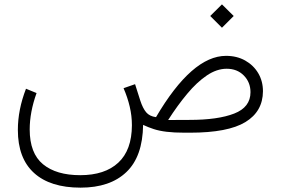

<svg xmlns="http://www.w3.org/2000/svg" viewBox="-20 -613 1297 887"><path d="M951.2 -539.1 1005.4 -592.8 1059.6 -539.1 1005.4 -484.9ZM148.9 -183.1Q117.2 -94.7 117.2 -15.1Q117.2 95.2 178.7 145.8Q240.2 196.3 350.6 196.3Q464.4 196.3 526.6 138.4Q588.9 80.6 589.4 -34.2Q589.4 -77.6 579.3 -120.4Q569.3 -163.1 550.8 -205.6L604 -224.1L627.9 -148.9Q639.6 -112.8 655.3 -94.2Q670.9 -75.7 700.7 -71.8Q867.2 -355 1024.4 -355Q1074.2 -355 1112.8 -333.3Q1151.4 -311.5 1173.1 -274.7Q1194.8 -237.8 1194.8 -191.4Q1194.3 -98.1 1113.8 -49.1Q1033.2 0 857.9 0H833Q783.7 0 749.8 -4.2Q715.8 -8.3 690.4 -16.6Q665 -24.9 641.1 -36.1Q639.2 110.4 563.7 182.1Q488.3 253.9 352.1 253.9Q211.9 253.9 137.2 186Q62.5 118.2 62.5 -12.7Q62.5 -106 100.1 -203.1ZM856 -59.1Q986.8 -59.1 1062 -88.4Q1137.2 -117.7 1137.2 -187Q1137.2 -232.9 1106.4 -264.2Q1075.7 -295.4 1027.3 -295.4Q981.4 -295.4 935.5 -264.4Q889.6 -233.4 845 -179.9Q800.3 -126.5 756.8 -58.6Z"/></svg>

Font: Vazir Thin FD-WOL
Style: Thin-FD-WOL
Weight: 100
Designer: Saber Rastikerdar
Foundry: Saber Rastikerdar
Version: Version 30.1.0